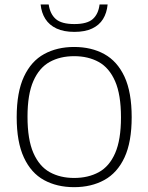

<svg xmlns="http://www.w3.org/2000/svg" viewBox="-20 -806 644 834"><path d="M302 7Q227.5 7 171.2 -23.8Q115 -54.5 83.8 -121.8Q52.5 -189 52.5 -297Q52.5 -405.5 84 -473Q115.5 -540.5 171.8 -571.2Q228 -602 302 -602Q377 -602 433.2 -571Q489.5 -540 520.8 -472.8Q552 -405.5 552 -297Q552 -189 520.8 -122Q489.5 -55 433 -24Q376.5 7 302 7ZM302 -33Q363 -33 409 -58Q455 -83 480.2 -140.8Q505.5 -198.5 505.5 -296Q505.5 -395 480 -453.2Q454.5 -511.5 408.8 -536.8Q363 -562 302 -562Q241.5 -562 196 -537Q150.5 -512 125 -454.2Q99.5 -396.5 99.5 -299Q99.5 -200 125 -141.8Q150.5 -83.5 196 -58.2Q241.5 -33 302 -33ZM303 -667.5Q257 -667.5 225.5 -682.2Q194 -697 177 -723.8Q160 -750.5 156.5 -786.5H191.5Q197.5 -745 222.5 -723.2Q247.5 -701.5 303 -701.5Q358.5 -701.5 383 -723.2Q407.5 -745 412.5 -786.5H447.5Q444 -750 427.5 -723.2Q411 -696.5 380 -682Q349 -667.5 303 -667.5Z"/></svg>

Font: Encode Sans SC ExtraLight
Style: Regular
Weight: 250
Designer: Multiple Designers
Foundry: Impallari Type
Version: Version 3.002